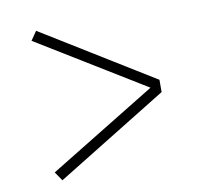

<svg xmlns="http://www.w3.org/2000/svg" viewBox="-65 -679 730 678"><g transform="rotate(-10 300.0 -340.0)"><path d="M106 -72 84 -104 469 -340 84 -576 106 -608 505 -362V-318Z"/></g></svg>

Font: Iosevka Extralight Extended
Style: Regular
Weight: 200
Width: 7
Monospace: yes
Designer: Belleve Invis
Foundry: Belleve Invis
Version: Version 32.5.0; ttfautohint (v1.8.4)